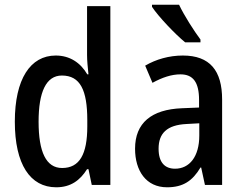

<svg xmlns="http://www.w3.org/2000/svg" viewBox="-20 -879 1031 816"><path d="M219 -83C280 -83 320 -112 350 -160H356L370 -93H449V-853H350V-645C350 -621 353 -592 356 -563H351C322 -613 276 -643 217 -643C109 -643 43 -543 43 -362C43 -181 108 -83 219 -83ZM244 -165C176 -165 144 -233 144 -362C144 -488 176 -558 243 -558C321 -558 351 -496 351 -368V-342C351 -223 318 -165 244 -165Z M741 -859H626V-850C652 -810 725 -733 767 -699H832V-711C805 -747 762 -814 741 -859ZM757 -643C699 -643 643 -627 597 -600L628 -527C670 -550 709 -563 747 -563C801 -563 826 -529 826 -454V-422L754 -419C623 -414 554 -356 554 -247C554 -153 601 -83 690 -83C758 -83 798 -110 832 -167H835L851 -93H924V-456C924 -579 872 -643 757 -643ZM773 -352 827 -355V-303C827 -213 785 -162 724 -162C681 -162 654 -188 654 -247C654 -312 689 -348 773 -352Z"/></svg>

Font: Noto Sans Kannada UI Condensed Medium
Style: Regular
Weight: 500
Width: 3
Designer: Jelle Bosma - Monotype Design Team
Foundry: Monotype Imaging Inc.
Version: Version 2.005